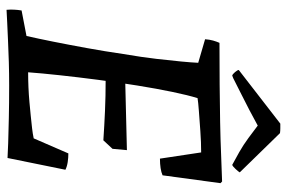

<svg xmlns="http://www.w3.org/2000/svg" viewBox="-165 -704 877 587"><g transform="rotate(90 273.5 -410.5)"><path d="M10 8Q9 -3 9.5 -14.5Q10 -26 12 -38L90 -53Q98 -88 107.5 -135.5Q117 -183 127 -238Q137 -293 145 -348Q155 -407 160 -450.5Q165 -494 168 -525.5Q171 -557 172 -578L100 -599Q101 -613 104 -623.5Q107 -634 111 -643Q177 -643 237.5 -643.5Q298 -644 352.5 -645Q407 -646 453 -648Q499 -650 535 -651L540 -646L516 -469Q507 -465 494 -463Q481 -461 465 -461L446 -587Q415 -587 380.5 -584.5Q346 -582 319 -580Q292 -578 280 -576Q271 -547 261 -499Q251 -451 241.5 -392Q232 -333 224 -271.5Q216 -210 210 -154.5Q204 -99 201 -58Q224 -58 247 -59Q270 -60 292 -62Q314 -64 334 -66Q354 -68 371.5 -70Q389 -72 403 -75L449 -181Q462 -181 475.5 -179Q489 -177 499 -172L463 5Q450 4 418 3Q386 2 341 1Q296 0 241 0Q205 0 170 1Q135 2 104 3.5Q73 5 48.5 6Q24 7 10 8ZM409 -288Q364 -291 319 -293Q274 -295 224 -295L234 -355L439 -360L435 -316ZM484 -682Q467 -691 445 -703.5Q423 -716 402 -731.5Q381 -747 364 -760Q342 -748 317.5 -735Q293 -722 267.5 -709.5Q242 -697 219 -685L211 -682Q207 -683 200.5 -690.5Q194 -698 194 -702L358 -829Q365 -829 372.5 -829Q380 -829 387 -828L507 -705Q505 -701 496.5 -692Q488 -683 484 -682Z"/></g></svg>

Font: Labrada Medium
Style: Italic
Weight: 500
Italic angle: -7°
Designer: Mercedes Jáuregui
Foundry: Omnibus-Type Team
Version: Version 1.000